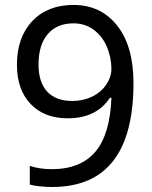

<svg xmlns="http://www.w3.org/2000/svg" viewBox="-20 -744 612 774"><path d="M100.1 0V-75.2Q140.6 -62 188 -62Q304.7 -62 364.3 -132.1Q423.8 -202.1 429.2 -350.1H423.3Q368.7 -267.1 252.9 -267.1Q158.2 -267.1 103.3 -325Q48.3 -382.8 48.3 -482.9Q48.3 -593.8 110.1 -658.9Q171.9 -724.1 276.4 -724.1Q386.2 -724.1 452.1 -641.1Q518.1 -558.1 518.1 -409.2Q518.1 -199.7 436 -95Q354 9.8 189.9 9.8Q167 9.8 140.4 7.1Q113.8 4.4 100.1 0ZM135.3 -483.9Q135.3 -412.6 170.2 -374.8Q205.1 -336.9 272 -336.9Q314.9 -336.9 351.3 -354.5Q387.7 -372.1 408.4 -403.1Q429.2 -434.1 429.2 -467.3Q428.7 -513.7 410.2 -556.6Q391.6 -599.6 356.7 -624.8Q321.8 -649.9 276.4 -649.9Q209.5 -649.9 172.4 -606.4Q135.3 -563 135.3 -483.9Z"/></svg>

Font: Noto Sans Tamil
Style: Regular
Weight: 400
Designer: Monotype Design team
Foundry: Monotype Imaging Inc.
Version: Version 1.06 uh